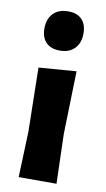

<svg xmlns="http://www.w3.org/2000/svg" viewBox="-82 -748 436 790"><g transform="rotate(10 135.5 -353.5)"><path d="M138 -707Q175 -707 195 -686.5Q215 -666 215 -628Q215 -588 192.5 -565Q170 -542 131 -542Q94 -542 73.5 -562.5Q53 -583 53 -621Q53 -661 75.5 -684Q98 -707 138 -707ZM55 0 62 -191 57 -458 214 -470 207 -207 213 0Z"/></g></svg>

Font: Alegreya Sans SC ExtraBold
Style: Regular
Weight: 800
Designer: Juan Pablo del Peral
Foundry: Huerta Tipografica
Version: Version 2.007